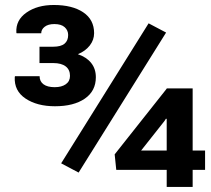

<svg xmlns="http://www.w3.org/2000/svg" viewBox="-20 -742 838 762"><path d="M35.6 0ZM292 -57.1 222.7 -93.8 569.8 -649.4 639.2 -612.8ZM744.6 -144.5H793.9V-67.9H744.6V0H641.6V-67.9H441.4L435.1 -129.4L641.6 -390.1V-391.1H744.6ZM540 -144.5H641.6V-270L638.7 -271L632.3 -261.2ZM191.4 -556.6Q221.7 -556.6 236.1 -568.6Q250.5 -580.6 250.5 -603Q250.5 -621.6 236.8 -634Q223.1 -646.5 195.8 -646.5Q170.9 -646.5 157.2 -635.7Q143.6 -625 143.6 -609.9H45.9L44.9 -612.8Q42 -662.1 85 -692.1Q127.9 -722.2 193.4 -722.2Q267.1 -722.2 310.3 -693.1Q353.5 -664.1 353.5 -610.4Q353.5 -583.5 336.2 -561.3Q318.8 -539.1 289.1 -526.9Q323.7 -515.1 342 -491.9Q360.4 -468.8 360.4 -435.5Q360.4 -380.9 316.7 -350.6Q272.9 -320.3 198.2 -320.3Q127.4 -320.3 81.5 -350.8Q35.6 -381.3 38.6 -436.5L39.6 -439.5H137.2Q137.2 -418.9 152.6 -407.5Q168 -396 197.3 -396Q224.6 -396 241.2 -407.7Q257.8 -419.4 257.8 -440.9Q257.8 -465.3 240.7 -478.5Q223.6 -491.7 191.4 -491.7H136.7V-556.6Z"/></svg>

Font: Roboto Avanza Slab
Style: Bold
Weight: 700
Designer: Google
Version: Version 1.100263; 2013; ttfautohint (v0.94.20-1c74) -l 8 -r 